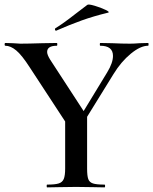

<svg xmlns="http://www.w3.org/2000/svg" viewBox="-20 -811 663 831"><path d="M469 -569Q469 -613 414 -613Q412 -613 412 -619Q412 -625 414 -625L466 -624Q508 -622 543 -622Q560 -622 584 -624L621 -625Q623 -625 623 -619Q623 -613 621 -613Q588 -613 546 -578.5Q504 -544 471 -490L332 -265L312 -281L444 -498Q469 -539 469 -569ZM3 -613Q0 -613 0 -619Q0 -625 3 -625L36 -624Q58 -622 68 -622Q101 -622 163 -624L226 -625Q228 -625 228 -619Q228 -613 226 -613Q184 -613 184 -586Q184 -574 197 -553L350 -318L270 -273L109 -519Q75 -572 50.5 -592.5Q26 -613 3 -613ZM357 -319V-81Q357 -50 362 -36Q367 -22 382.5 -17Q398 -12 432 -12Q435 -12 435 -6Q435 0 432 0Q400 0 382 -1L309 -2L237 -1Q217 0 184 0Q182 0 182 -6Q182 -12 184 -12Q218 -12 234 -17Q250 -22 256 -36.5Q262 -51 262 -81V-310ZM223 -678Q219 -678 218 -682.5Q217 -687 220 -689Q252 -708 308 -752Q354 -787 358 -790Q363 -794 390 -786Q417 -778 437.5 -768Q458 -758 447 -756Q385 -741 333.5 -722.5Q282 -704 225 -679Z"/></svg>

Font: Cormorant SC SemiBold
Style: Regular
Weight: 600
Designer: Christian Thalmann (Catharsis Fonts)
Foundry: Catharsis Fonts
Version: Version 4.000